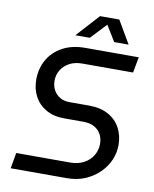

<svg xmlns="http://www.w3.org/2000/svg" viewBox="-95 -951 819 1022"><g transform="rotate(10 314.5 -440.0)"><path d="M34 0 49 -85H340Q384 -85 415.5 -102.5Q447 -120 463.5 -148.5Q480 -177 480 -211Q480 -238 468 -261Q456 -284 432 -297.5Q408 -311 372 -311H268Q211 -311 170 -334.5Q129 -358 107.5 -398Q86 -438 86 -489Q86 -548 113 -596Q140 -644 191.5 -672Q243 -700 314 -700H603L587 -615H313Q272 -615 243 -599Q214 -583 198.5 -557Q183 -531 183 -500Q183 -472 195 -449.5Q207 -427 229 -414Q251 -401 281 -401H388Q449 -401 491.5 -377.5Q534 -354 556 -313Q578 -272 578 -221Q578 -178 560.5 -138.5Q543 -99 511 -68Q479 -37 435.5 -18.5Q392 0 338 0ZM250 -757 362 -880H466L538 -757H460L408 -842L328 -757Z"/></g></svg>

Font: MuseoModerno
Style: Italic
Weight: 400
Italic angle: -9°
Designer: Pablo Cosgaya, Héctor Gatti, Marcela Romero, and the Authors of The MuseoModerno Project.
Foundry: Omnibus-Type Team
Version: Version 1.003